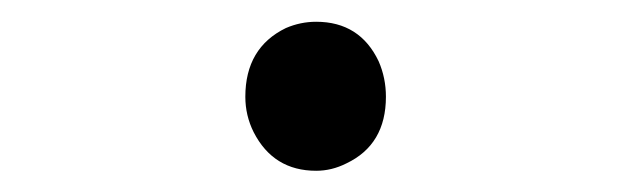

<svg xmlns="http://www.w3.org/2000/svg" viewBox="-20 -454 601 180"><path d="M276.4 -293.9Q236.3 -293.9 217.8 -330.1Q210 -345.7 210 -363.3Q210 -409.2 248 -427.7Q261.7 -433.6 276.4 -433.6Q317.4 -433.6 335 -396.5Q341.8 -380.9 341.8 -363.3Q341.8 -318.4 304.7 -300.8Q291 -293.9 276.4 -293.9Z"/></svg>

Font: Taipei Sans TC Beta
Style: Regular
Weight: 400
Designer: JT Foundry
Foundry: JT Foundry
Version: Version 1.000